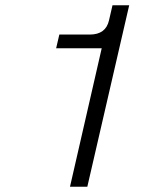

<svg xmlns="http://www.w3.org/2000/svg" viewBox="-20 -710 615 730"><path d="M407.7 -689.9H471.2L312 0H246.1L366.7 -526.4H193.4L205.6 -578.6H321.3Q382.3 -578.6 394.5 -632.8Z"/></svg>

Font: HK Grotesk Legacy
Style: Italic
Weight: 400
Italic angle: -13°
Designer: Alfredo Marco Pradil
Foundry: Hanken Design Co.
Version: Version 2.022;PS 002.022;hotconv 1.0.88;makeotf.lib2.5.64775